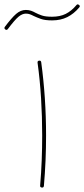

<svg xmlns="http://www.w3.org/2000/svg" viewBox="-42 -843 382 871"><path d="M-18.6 -710Q-24.4 -714.8 -20 -721.2Q10.3 -761.7 31 -779.8Q51.8 -797.9 75.2 -797.9Q88.4 -797.9 98.9 -794.2Q109.4 -790.5 118.7 -785.2Q131.8 -778.3 148.2 -772.7Q164.6 -767.1 194.3 -767.1Q230 -767.1 256.1 -780Q282.2 -793 304.7 -819.8Q309.1 -825.7 315.4 -821.3Q323.7 -816.4 317.4 -809.1Q293 -780.3 263.2 -765.4Q233.4 -750.5 194.3 -750.5Q162.1 -750.5 143.1 -757.3Q124 -764.2 110.8 -770.5Q101.6 -775.4 93.5 -778.3Q85.4 -781.2 75.2 -781.2Q59.1 -781.2 42 -767.1Q24.9 -752.9 -6.3 -711.4Q-11.7 -704.1 -18.6 -710ZM128.4 -558.6Q127.4 -566.9 135.7 -567.9Q144 -568.8 145 -560.5Q155.8 -481 161.4 -397.7Q167 -314.5 167 -228.5Q167 -171.9 164.6 -114.7Q162.1 -57.6 157.2 0Q156.2 8.8 147.9 7.8Q139.2 6.8 140.1 -1Q145 -58.6 147.2 -115.5Q149.4 -172.4 149.4 -228.5Q149.4 -314 144.3 -397Q139.2 -480 128.4 -558.6Z"/></svg>

Font: Mikhak Thin
Style: Regular
Weight: 100
Designer: Amin Abedi
Version: Version 3.3